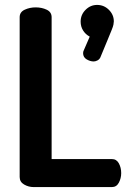

<svg xmlns="http://www.w3.org/2000/svg" viewBox="-20 -761 525 781"><path d="M117 0Q96 0 78 -10.5Q60 -21 60 -41V-691Q60 -712 80.5 -721.5Q101 -731 125 -731Q150 -731 170 -721.5Q190 -712 190 -691V-114H435Q454 -114 463.5 -96.5Q473 -79 473 -57Q473 -36 463.5 -18Q454 0 435 0ZM361 -511Q347 -511 332.5 -519.5Q318 -528 318 -545Q318 -552 322 -559L345 -612Q328 -621 318 -637Q308 -653 308 -673Q308 -701 328 -721Q348 -741 375 -741Q403 -741 423 -721Q443 -701 443 -674Q443 -669 441.5 -661Q440 -653 434 -638.5Q428 -624 417 -597Q406 -570 388 -527Q384 -519 376 -515Q368 -511 361 -511Z"/></svg>

Font: Dosis ExtraLight
Style: Bold
Weight: 700
Version: Version 3.001; ttfautohint (v1.8.2)